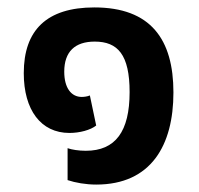

<svg xmlns="http://www.w3.org/2000/svg" viewBox="-20 -485 535 517"><path d="M239 12C387 12 447 -94 447 -236C447 -379 386 -465 234 -465C106 -465 44 -404 44 -288C44 -189 90 -127 167 -127C195 -127 224 -135 239 -147L222 -228C215 -225 206 -224 200 -224C172 -224 153 -248 153 -292C153 -346 182 -373 235 -373C297 -373 329 -338 329 -237C329 -131 291 -79 211 -79C192 -79 173 -82 162 -86V0C183 7 211 12 239 12Z"/></svg>

Font: Noto Sans Thai UI SemiCondensed Semi
Style: Regular
Weight: 600
Width: 4
Designer: Monotype Design Team
Foundry: Monotype Imaging Inc.
Version: Version 1.901